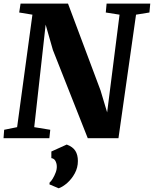

<svg xmlns="http://www.w3.org/2000/svg" viewBox="-26 -763 850 1060"><path d="M-6.5 0 -3 -46.5 68.5 -61 153 -682 80 -694 87.5 -743H349.5L529 -264L565.5 -142.5L634 -682L558 -694L562.5 -743H803.5L799 -694L725 -682L628 0H458.5L266 -487L226 -627L163 -61L251.5 -46.5L246.5 0ZM247 255 248 244.5Q255.5 239 265 223.5Q274.5 208 281.5 189.2Q288.5 170.5 287.5 154Q287 138.5 279.8 125.2Q272.5 112 257.5 110V73.5L342.5 35Q376 47.5 390 69.8Q404 92 404 126Q404 162.5 387 193.8Q370 225 345.5 246.8Q321 268.5 298 276.5Z"/></svg>

Font: Merriweather 36pt Black
Style: Italic
Weight: 900
Italic angle: -7.8°
Version: Version 2.101